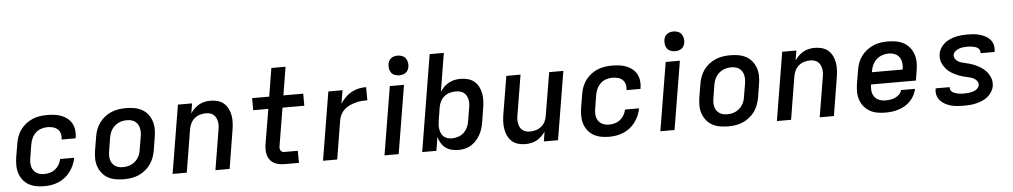

<svg xmlns="http://www.w3.org/2000/svg" viewBox="-40 -1096 7680 1456"><g transform="rotate(-5 3800.0 -368.5)"><path d="M250 8Q218 8 187.5 2Q157 -4 131.5 -18.5Q106 -33 88 -56.5Q70 -80 61 -108.5Q52 -137 52 -168.5Q52 -200 57 -232L74 -332Q78 -359 88 -386Q98 -413 115.5 -437Q133 -461 157 -479.5Q181 -498 208 -509Q235 -520 263 -524Q291 -528 318 -528Q346 -528 373.5 -524.5Q401 -521 425.5 -511.5Q450 -502 470.5 -486Q491 -470 503.5 -447.5Q516 -425 520 -397.5Q524 -370 519 -343L518 -333H411L412 -338Q415 -360 409 -380Q403 -400 388 -413Q373 -426 352.5 -431Q332 -436 311 -436Q287 -436 263.5 -428Q240 -420 222 -403Q204 -386 193.5 -363Q183 -340 179 -317L163 -217Q160 -200 159.5 -183.5Q159 -167 162.5 -151.5Q166 -136 175 -122.5Q184 -109 196.5 -100.5Q209 -92 225 -88Q241 -84 258 -84Q279 -84 301 -90Q323 -96 341 -110Q359 -124 371 -144.5Q383 -165 387 -186V-187H494V-186Q489 -159 477.5 -132.5Q466 -106 448.5 -82.5Q431 -59 408 -41Q385 -23 358.5 -12Q332 -1 304.5 3.5Q277 8 250 8Z M855 8Q823 8 792 2.5Q761 -3 735 -17.5Q709 -32 690.5 -55.5Q672 -79 662 -107.5Q652 -136 652 -168Q652 -200 657 -232L674 -332Q678 -359 688 -386Q698 -413 715.5 -437Q733 -461 757 -479.5Q781 -498 808 -509Q835 -520 862.5 -524Q890 -528 918 -528Q950 -528 981 -522.5Q1012 -517 1038.5 -502.5Q1065 -488 1083.5 -464.5Q1102 -441 1111.5 -412.5Q1121 -384 1121.5 -352Q1122 -320 1116 -288L1100 -188Q1095 -161 1085 -134Q1075 -107 1057.5 -83Q1040 -59 1016 -40.5Q992 -22 965.5 -11Q939 0 911 4Q883 8 855 8ZM856 -84Q872 -84 888.5 -87Q905 -90 920 -97Q935 -104 948.5 -115.5Q962 -127 971.5 -141.5Q981 -156 986.5 -171.5Q992 -187 994 -203L1011 -303Q1014 -320 1014 -336.5Q1014 -353 1010.5 -368.5Q1007 -384 999 -397Q991 -410 978.5 -419Q966 -428 950.5 -432Q935 -436 918 -436Q902 -436 885.5 -433Q869 -430 854 -423Q839 -416 825.5 -404.5Q812 -393 802.5 -378.5Q793 -364 787.5 -348.5Q782 -333 779 -317L763 -217Q760 -200 759.5 -183.5Q759 -167 762.5 -151.5Q766 -136 774.5 -123Q783 -110 795.5 -101Q808 -92 823.5 -88Q839 -84 856 -84Z M1227 0 1313 -520H1421L1408 -445Q1421 -464 1438 -480.5Q1455 -497 1475 -508Q1495 -519 1517 -523.5Q1539 -528 1560 -528Q1589 -528 1616 -520.5Q1643 -513 1663 -495.5Q1683 -478 1695 -453.5Q1707 -429 1711.5 -401.5Q1716 -374 1714.5 -345.5Q1713 -317 1708 -288L1661 0H1553L1603 -303Q1606 -319 1606.5 -335Q1607 -351 1604 -366.5Q1601 -382 1594 -395.5Q1587 -409 1575.5 -418.5Q1564 -428 1549 -432Q1534 -436 1517 -436Q1496 -436 1473.5 -429.5Q1451 -423 1432.5 -408Q1414 -393 1403.5 -372Q1393 -351 1389 -329L1335 0Z M2189 0H2082Q2061 0 2040 -3.5Q2019 -7 2001 -16.5Q1983 -26 1970.5 -41.5Q1958 -57 1952 -76.5Q1946 -96 1945.5 -117Q1945 -138 1948 -160L1993 -428H1878V-520H2008L2043 -735H2151L2116 -520H2267V-428H2101L2054 -145Q2052 -136 2052 -127Q2052 -118 2055.5 -110Q2059 -102 2066 -97Q2073 -92 2082 -92H2188Z M2372 0 2458 -520H2566L2549 -418Q2565 -444 2586.5 -465.5Q2608 -487 2634.5 -501.5Q2661 -516 2689.5 -522Q2718 -528 2746 -528L2747 -428Q2725 -428 2702.5 -426Q2680 -424 2657.5 -418Q2635 -412 2613.5 -402.5Q2592 -393 2574 -377.5Q2556 -362 2544.5 -341Q2533 -320 2529 -298L2480 0Z M2840 0 2926 -520H3034L2948 0ZM3004 -595Q2987 -595 2970 -601.5Q2953 -608 2943.5 -621.5Q2934 -635 2931 -652.5Q2928 -670 2931 -688Q2933 -701 2939.5 -712.5Q2946 -724 2956.5 -731.5Q2967 -739 2979.5 -742Q2992 -745 3005 -745Q3022 -745 3039 -738.5Q3056 -732 3065.5 -718.5Q3075 -705 3078.5 -687.5Q3082 -670 3079 -652Q3076 -639 3070 -627.5Q3064 -616 3053 -608.5Q3042 -601 3029.5 -598Q3017 -595 3004 -595Z M3403 8Q3376 8 3350.5 1.5Q3325 -5 3305 -20Q3285 -35 3272 -57Q3259 -79 3252 -104L3235 0H3127L3248 -735H3356L3308 -443Q3321 -463 3338.5 -480Q3356 -497 3377 -508Q3398 -519 3420 -523.5Q3442 -528 3464 -528Q3493 -528 3520.5 -520.5Q3548 -513 3568.5 -496Q3589 -479 3601.5 -454.5Q3614 -430 3619 -402.5Q3624 -375 3622.5 -346Q3621 -317 3616 -288L3600 -188Q3596 -164 3589 -140Q3582 -116 3569.5 -93Q3557 -70 3539.5 -50.5Q3522 -31 3499.5 -17Q3477 -3 3452 2.5Q3427 8 3403 8ZM3361 -84Q3384 -84 3408 -91.5Q3432 -99 3451 -116.5Q3470 -134 3480.5 -157Q3491 -180 3494 -203L3511 -303Q3514 -319 3514.5 -335.5Q3515 -352 3511.5 -367.5Q3508 -383 3500.5 -396.5Q3493 -410 3481 -419Q3469 -428 3453.5 -432Q3438 -436 3421 -436Q3399 -436 3376 -430Q3353 -424 3334 -409Q3315 -394 3304 -372.5Q3293 -351 3289 -329L3273 -229Q3270 -212 3269 -194.5Q3268 -177 3271 -161Q3274 -145 3280.5 -130Q3287 -115 3299 -104.5Q3311 -94 3327 -89Q3343 -84 3361 -84Z M3913 8Q3884 8 3857.5 0.5Q3831 -7 3811 -24.5Q3791 -42 3779 -66.5Q3767 -91 3762.5 -118.5Q3758 -146 3759 -174.5Q3760 -203 3765 -232L3813 -520H3921L3871 -217Q3868 -201 3867.5 -185Q3867 -169 3870 -153.5Q3873 -138 3879.5 -124.5Q3886 -111 3898 -101.5Q3910 -92 3925 -88Q3940 -84 3957 -84Q3978 -84 4000.5 -90.5Q4023 -97 4041.5 -112Q4060 -127 4070.5 -148Q4081 -169 4084 -191L4139 -520H4247L4161 0H4053L4065 -75Q4053 -56 4036 -39.5Q4019 -23 3999 -12Q3979 -1 3956.5 3.5Q3934 8 3913 8Z M4550 8Q4518 8 4487.5 2Q4457 -4 4431.5 -18.5Q4406 -33 4388 -56.5Q4370 -80 4361 -108.5Q4352 -137 4352 -168.5Q4352 -200 4357 -232L4374 -332Q4378 -359 4388 -386Q4398 -413 4415.5 -437Q4433 -461 4457 -479.5Q4481 -498 4508 -509Q4535 -520 4563 -524Q4591 -528 4618 -528Q4646 -528 4673.5 -524.5Q4701 -521 4725.5 -511.5Q4750 -502 4770.5 -486Q4791 -470 4803.5 -447.5Q4816 -425 4820 -397.5Q4824 -370 4819 -343L4818 -333H4711L4712 -338Q4715 -360 4709 -380Q4703 -400 4688 -413Q4673 -426 4652.5 -431Q4632 -436 4611 -436Q4587 -436 4563.5 -428Q4540 -420 4522 -403Q4504 -386 4493.5 -363Q4483 -340 4479 -317L4463 -217Q4460 -200 4459.5 -183.5Q4459 -167 4462.5 -151.5Q4466 -136 4475 -122.5Q4484 -109 4496.5 -100.5Q4509 -92 4525 -88Q4541 -84 4558 -84Q4579 -84 4601 -90Q4623 -96 4641 -110Q4659 -124 4671 -144.5Q4683 -165 4687 -186V-187H4794V-186Q4789 -159 4777.5 -132.5Q4766 -106 4748.5 -82.5Q4731 -59 4708 -41Q4685 -23 4658.5 -12Q4632 -1 4604.5 3.5Q4577 8 4550 8Z M4940 0 5026 -520H5134L5048 0ZM5104 -595Q5087 -595 5070 -601.5Q5053 -608 5043.5 -621.5Q5034 -635 5031 -652.5Q5028 -670 5031 -688Q5033 -701 5039.5 -712.5Q5046 -724 5056.5 -731.5Q5067 -739 5079.5 -742Q5092 -745 5105 -745Q5122 -745 5139 -738.5Q5156 -732 5165.5 -718.5Q5175 -705 5178.5 -687.5Q5182 -670 5179 -652Q5176 -639 5170 -627.5Q5164 -616 5153 -608.5Q5142 -601 5129.5 -598Q5117 -595 5104 -595Z M5455 8Q5423 8 5392 2.5Q5361 -3 5335 -17.5Q5309 -32 5290.5 -55.5Q5272 -79 5262 -107.5Q5252 -136 5252 -168Q5252 -200 5257 -232L5274 -332Q5278 -359 5288 -386Q5298 -413 5315.5 -437Q5333 -461 5357 -479.5Q5381 -498 5408 -509Q5435 -520 5462.5 -524Q5490 -528 5518 -528Q5550 -528 5581 -522.5Q5612 -517 5638.5 -502.5Q5665 -488 5683.5 -464.5Q5702 -441 5711.5 -412.5Q5721 -384 5721.5 -352Q5722 -320 5716 -288L5700 -188Q5695 -161 5685 -134Q5675 -107 5657.5 -83Q5640 -59 5616 -40.5Q5592 -22 5565.5 -11Q5539 0 5511 4Q5483 8 5455 8ZM5456 -84Q5472 -84 5488.5 -87Q5505 -90 5520 -97Q5535 -104 5548.5 -115.5Q5562 -127 5571.5 -141.5Q5581 -156 5586.5 -171.5Q5592 -187 5594 -203L5611 -303Q5614 -320 5614 -336.5Q5614 -353 5610.5 -368.5Q5607 -384 5599 -397Q5591 -410 5578.5 -419Q5566 -428 5550.5 -432Q5535 -436 5518 -436Q5502 -436 5485.5 -433Q5469 -430 5454 -423Q5439 -416 5425.5 -404.5Q5412 -393 5402.5 -378.5Q5393 -364 5387.5 -348.5Q5382 -333 5379 -317L5363 -217Q5360 -200 5359.5 -183.5Q5359 -167 5362.5 -151.5Q5366 -136 5374.5 -123Q5383 -110 5395.5 -101Q5408 -92 5423.5 -88Q5439 -84 5456 -84Z M5827 0 5913 -520H6021L6008 -445Q6021 -464 6038 -480.5Q6055 -497 6075 -508Q6095 -519 6117 -523.5Q6139 -528 6160 -528Q6189 -528 6216 -520.5Q6243 -513 6263 -495.5Q6283 -478 6295 -453.5Q6307 -429 6311.5 -401.5Q6316 -374 6314.5 -345.5Q6313 -317 6308 -288L6261 0H6153L6203 -303Q6206 -319 6206.5 -335Q6207 -351 6204 -366.5Q6201 -382 6194 -395.5Q6187 -409 6175.5 -418.5Q6164 -428 6149 -432Q6134 -436 6117 -436Q6096 -436 6073.5 -429.5Q6051 -423 6032.5 -408Q6014 -393 6003.5 -372Q5993 -351 5989 -329L5935 0Z M6653 8Q6621 8 6590.5 2.5Q6560 -3 6534 -18Q6508 -33 6489.5 -56Q6471 -79 6461.5 -108Q6452 -137 6452 -168.5Q6452 -200 6457 -232L6474 -332Q6478 -359 6488 -386Q6498 -413 6515.5 -437Q6533 -461 6557 -479Q6581 -497 6607.5 -508.5Q6634 -520 6662 -524Q6690 -528 6717 -528Q6749 -528 6780 -522.5Q6811 -517 6837.5 -502.5Q6864 -488 6883 -464.5Q6902 -441 6911.5 -412.5Q6921 -384 6921.5 -352Q6922 -320 6916 -288L6904 -214H6562Q6558 -189 6561 -164Q6564 -139 6577.5 -120.5Q6591 -102 6613.5 -93Q6636 -84 6661 -84Q6679 -84 6697.5 -86.5Q6716 -89 6734 -97Q6752 -105 6766.5 -119Q6781 -133 6785 -152H6892Q6887 -127 6874.5 -103.5Q6862 -80 6843.5 -60.5Q6825 -41 6801.5 -27.5Q6778 -14 6753 -6Q6728 2 6703 5Q6678 8 6653 8ZM6577 -306H6811Q6816 -331 6813 -355Q6810 -379 6798 -398Q6786 -417 6764 -426.5Q6742 -436 6717 -436Q6702 -436 6685.5 -433Q6669 -430 6654 -423Q6639 -416 6625.5 -404.5Q6612 -393 6602.5 -378.5Q6593 -364 6587.5 -348.5Q6582 -333 6579 -317Z M7251 8Q7226 8 7201.5 6Q7177 4 7154 -2Q7131 -8 7110 -19Q7089 -30 7073 -47Q7057 -64 7050 -87Q7043 -110 7047 -135L7048 -142H7155V-140Q7153 -128 7158.5 -118.5Q7164 -109 7173 -103Q7182 -97 7192.5 -93.5Q7203 -90 7214 -88Q7225 -86 7236.5 -85Q7248 -84 7259 -84Q7270 -84 7281 -85Q7292 -86 7303 -87.5Q7314 -89 7325.5 -92.5Q7337 -96 7347 -101.5Q7357 -107 7365.5 -116.5Q7374 -126 7375 -137Q7378 -153 7369.5 -166Q7361 -179 7349 -187Q7337 -195 7322 -199.5Q7307 -204 7292 -207Q7277 -210 7262.5 -214Q7248 -218 7234 -223.5Q7220 -229 7206.5 -235Q7193 -241 7180 -249Q7167 -257 7155.5 -266.5Q7144 -276 7135 -287Q7126 -298 7118 -311Q7110 -324 7105.5 -338Q7101 -352 7099.5 -367.5Q7098 -383 7101 -399Q7104 -421 7116.5 -442Q7129 -463 7147.5 -478.5Q7166 -494 7188 -503.5Q7210 -513 7232 -518.5Q7254 -524 7277 -526Q7300 -528 7322 -528Q7346 -528 7370 -526Q7394 -524 7416.5 -517.5Q7439 -511 7460 -500Q7481 -489 7495.5 -472Q7510 -455 7516 -432Q7522 -409 7518 -385L7517 -378H7410L7411 -380Q7412 -391 7408 -400.5Q7404 -410 7396 -416.5Q7388 -423 7378 -426.5Q7368 -430 7357.5 -432Q7347 -434 7336 -435Q7325 -436 7315 -436Q7299 -436 7283 -434Q7267 -432 7252 -427Q7237 -422 7223 -410.5Q7209 -399 7206 -383Q7204 -368 7212 -354.5Q7220 -341 7232.5 -333Q7245 -325 7259.5 -321Q7274 -317 7289 -313.5Q7304 -310 7319 -306Q7334 -302 7348 -296.5Q7362 -291 7375.5 -284.5Q7389 -278 7401 -270.5Q7413 -263 7424.5 -253.5Q7436 -244 7445.5 -233Q7455 -222 7462.5 -209.5Q7470 -197 7475.5 -182.5Q7481 -168 7482 -152.5Q7483 -137 7481 -121Q7477 -99 7463.5 -77.5Q7450 -56 7431 -41Q7412 -26 7389.5 -16.5Q7367 -7 7343.5 -1.5Q7320 4 7297 6Q7274 8 7251 8Z"/></g></svg>

Font: Iosevka Aile Semibold Oblique
Style: Regular
Weight: 600
Italic angle: -9°
Designer: Belleve Invis
Foundry: Belleve Invis
Version: Version 31.1.0; ttfautohint (v1.8.4)